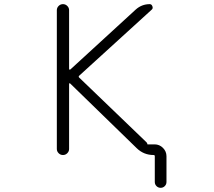

<svg xmlns="http://www.w3.org/2000/svg" viewBox="-20 -774 1040 932"><path d="M695.3 -74.2Q695.3 -73.2 696.3 -73.2H730.5Q753.9 -73.2 771 -56.2Q788.1 -39.1 788.1 -15.6V109.4Q788.1 121.1 779.8 129.4Q771.5 137.7 759.8 137.7Q748 137.7 739.7 129.4Q731.4 121.1 731.4 109.4V-15.6Q731.4 -21.5 725.6 -21.5Q677.7 -21.5 643.6 -54.7L320.3 -369.1Q319.3 -370.1 317.4 -369.6Q315.4 -369.1 315.4 -367.2V-50.8Q315.4 -39.1 306.6 -30.3Q297.9 -21.5 285.6 -21.5Q273.4 -21.5 264.6 -30.3Q255.9 -39.1 255.9 -50.8V-724.6Q255.9 -736.3 264.6 -745.1Q273.4 -753.9 285.6 -753.9Q297.9 -753.9 306.6 -745.1Q315.4 -736.3 315.4 -724.6V-439.5Q315.4 -436.5 317.4 -436Q319.3 -435.5 321.3 -436.5L638.7 -727.5Q668 -753.9 707 -753.9Q715.8 -753.9 719.7 -743.7Q723.6 -733.4 716.8 -727.5L365.2 -407.2Q359.4 -402.3 364.3 -397.5L691.4 -83Q695.3 -79.1 695.3 -74.2Z"/></svg>

Font: Rounded Mgen+ 2m light
Style: Regular
Weight: 200
Designer: [Source Han Sans]
Ryoko NISHIZUKA  (kana & ideographs); Paul D. Hunt (Latin, Greek & Cyrillic); Wenlong ZHANG  (bopomofo
Version: Version 1.059.20150602